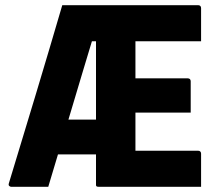

<svg xmlns="http://www.w3.org/2000/svg" viewBox="-20 -720 840 740"><path d="M166 0Q142 0 118.5 0Q95 0 71 0Q47 0 23 0Q20 0 16 -3Q12 -6 14 -13Q39 -96 65.5 -183Q92 -270 118.5 -358Q145 -446 170.5 -532Q196 -618 220 -700Q241 -700 262 -700Q283 -700 304 -700Q325 -700 346 -700H744Q749 -700 752 -697Q755 -694 755 -689Q755 -657 755 -625Q755 -593 755 -561H304L343 -590Q320 -514 297.5 -439Q275 -364 253 -290Q231 -216 209 -143.5Q187 -71 166 0ZM350 -592H507L502 -575Q502 -566 502 -557.5Q502 -549 502 -540Q502 -490 502 -440Q502 -390 502 -339.5Q502 -289 502 -239Q502 -189 502 -139H744Q749 -139 752 -136Q755 -133 755 -128Q755 -96 755 -64Q755 -32 755 0H361Q358 0 355.5 -0.5Q353 -1 351.5 -2.5Q350 -4 350 -7Q350 -80 350 -153Q350 -226 350 -299.5Q350 -373 350 -446Q350 -519 350 -592ZM158 -259H326Q336 -259 345.5 -259Q355 -259 365 -259L376 -262V-125H169Q165 -125 161.5 -128.5Q158 -132 158 -136ZM390 -418H704Q709 -418 712 -415Q715 -412 715 -407Q715 -376 715 -347Q715 -318 715 -286H390Z"/></svg>

Font: Recursive ExtraBold
Style: Regular
Weight: 800
Version: Version 1.085